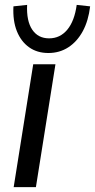

<svg xmlns="http://www.w3.org/2000/svg" viewBox="-20 -766 389 786"><path d="M36 0 116 -503H207L127 0ZM178 -549Q132 -549 99 -572.5Q66 -596 49 -638.5Q32 -681 35 -740L91 -746Q88 -680 112 -644.5Q136 -609 181 -609Q226 -609 255.5 -644.5Q285 -680 294 -746L349 -740Q342 -681 319 -638.5Q296 -596 260 -572.5Q224 -549 178 -549Z"/></svg>

Font: Mulish ExtraLight Medium
Style: Italic
Weight: 500
Italic angle: -9°
Version: Version 3.603